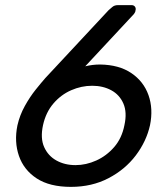

<svg xmlns="http://www.w3.org/2000/svg" viewBox="-20 -720 643 750"><path d="M257 10Q174 10 123.5 -23Q73 -56 54 -111Q35 -166 48 -230Q57 -270 77 -306Q97 -342 119.5 -370Q142 -398 157 -415L404 -680Q410 -685 418.5 -692.5Q427 -700 441 -700H494Q503 -700 507.5 -693.5Q512 -687 509 -678Q509 -674 506.5 -670.5Q504 -667 503 -665L313 -461Q341 -468 371 -468Q445 -467 493 -434.5Q541 -402 560 -348.5Q579 -295 566 -231Q552 -168 510.5 -113Q469 -58 404 -24Q339 10 257 10ZM275 -75Q316 -75 356 -93Q396 -111 426 -145.5Q456 -180 466 -231Q477 -281 462 -315.5Q447 -350 414.5 -367.5Q382 -385 340 -385Q298 -385 258 -367.5Q218 -350 188.5 -315.5Q159 -281 148 -231Q137 -180 152.5 -145.5Q168 -111 200.5 -93Q233 -75 275 -75Z"/></svg>

Font: Lubike
Style: Italic
Weight: 400
Italic angle: -12°
Foundry: Honoka55
Version: Version 1.000;July 22, 2022;FontCreator 14.0.0.2862 64-bit